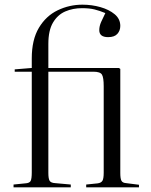

<svg xmlns="http://www.w3.org/2000/svg" viewBox="-20 -802 648 822"><path d="M38 0V-12L88 -17Q106 -18 111 -27Q116 -36 116 -64V-495H43V-505L116 -511V-552Q116 -632 146.5 -683Q177 -734 227 -758Q277 -782 333 -782Q373 -782 410 -771.5Q447 -761 471 -741Q495 -721 495 -691Q495 -671 482.5 -657Q470 -643 443 -643Q405 -643 405 -673Q405 -690 413 -708Q421 -726 431 -746Q407 -756 385 -761.5Q363 -767 331 -767Q292 -767 259.5 -753Q227 -739 207 -705.5Q187 -672 187 -614V-511H489L495 -507V-61Q495 -37 500 -28Q505 -19 520 -18L575 -11V0H349V-12L398 -17Q413 -19 418.5 -28Q424 -37 424 -63V-433Q424 -470 416.5 -482.5Q409 -495 380 -495H187V-62Q187 -37 192.5 -28Q198 -19 216 -18L283 -12V0Z"/></svg>

Font: Literata 72pt Light
Style: Regular
Weight: 300
Designer: Latin by Veronika Burian and Jose Scaglione. Greek by Irene Vlachou. Cyrillic by Vera Evstafieva.
Foundry: TypeTogether
Version: Version 3.002